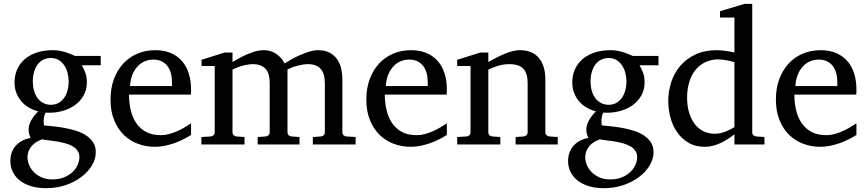

<svg xmlns="http://www.w3.org/2000/svg" viewBox="-20 -757 4541 1006"><path d="M396 66.9Q396 46.4 385.7 32Q375.5 17.6 358.6 8.3Q341.8 -1 320.6 -6.6Q299.3 -12.2 277.6 -15.9Q255.9 -19.5 235.4 -21.7Q214.8 -23.9 200.2 -26.9Q178.2 -19 163.6 -8.1Q148.9 2.9 140.1 15.6Q131.3 28.3 127.7 41.5Q124 54.7 124 66.9Q124 85 131.8 105.5Q139.6 126 155.8 143.1Q171.9 160.2 196.5 171.6Q221.2 183.1 254.9 183.1Q290.5 183.1 317.1 171.6Q343.8 160.2 361.3 143.1Q378.9 126 387.5 105.5Q396 85 396 66.9ZM339.8 -331.1Q339.8 -354.5 333.7 -376.7Q327.6 -398.9 315.9 -415.8Q304.2 -432.6 286.9 -442.9Q269.5 -453.1 247.1 -453.1Q226.1 -453.1 208.5 -444.8Q190.9 -436.5 178.5 -420.7Q166 -404.8 158.9 -381.8Q151.9 -358.9 151.9 -330.1Q151.9 -305.2 158 -283Q164.1 -260.7 176 -244.1Q188 -227.5 205.8 -217.8Q223.6 -208 247.1 -208Q269.5 -208 286.9 -217.8Q304.2 -227.5 315.9 -244.1Q327.6 -260.7 333.7 -283.2Q339.8 -305.7 339.8 -331.1ZM408.2 -415Q419.4 -397 427.2 -375.7Q435.1 -354.5 435.1 -325.2Q435.1 -285.6 417 -254.9Q398.9 -224.1 368.9 -203.6Q338.9 -183.1 300 -173.6Q261.2 -164.1 219.2 -167Q213.4 -157.2 211.2 -146Q209 -134.8 208.7 -125Q208.5 -115.2 209.5 -108.2Q210.4 -101.1 210.9 -100.1Q233.4 -97.7 262.2 -94.7Q291 -91.8 321 -86.2Q351.1 -80.6 380.1 -71.3Q409.2 -62 431.6 -47.1Q454.1 -32.2 468 -11Q481.9 10.3 481.9 40Q481.9 75.7 461.7 109.6Q441.4 143.6 406.2 170.2Q371.1 196.8 323.7 212.9Q276.4 229 222.2 229Q177.2 229 142.3 218.3Q107.4 207.5 83.5 188.5Q59.6 169.4 46.9 143.3Q34.2 117.2 34.2 86.9Q34.2 64.9 40.5 45.2Q46.9 25.4 60.1 9.5Q73.2 -6.3 93 -17.8Q112.8 -29.3 140.1 -34.2Q137.2 -42 135.3 -47.1Q133.3 -52.2 132.1 -56.9Q130.9 -61.5 130.4 -66.7Q129.9 -71.8 129.9 -80.1Q129.9 -99.6 141.8 -123.3Q153.8 -147 180.2 -173.8Q155.3 -179.7 132.8 -192.4Q110.4 -205.1 93.3 -224.4Q76.2 -243.7 66.2 -268.8Q56.2 -293.9 56.2 -324.2Q56.2 -363.8 70.8 -395.3Q85.4 -426.8 111.8 -448.7Q138.2 -470.7 175 -482.4Q211.9 -494.1 256.8 -494.1Q274.4 -494.1 291.3 -491.2Q308.1 -488.3 323 -483.6Q337.9 -479 350.6 -473.6Q363.3 -468.3 373 -463.9H507.8V-415Z M981 -49.8Q960 -36.6 937.3 -25.4Q914.6 -14.2 890.4 -5.9Q866.2 2.4 841.3 7.3Q816.4 12.2 791 12.2Q745.6 12.2 703.6 -3.2Q661.6 -18.6 629.6 -49.3Q597.7 -80.1 578.4 -126.7Q559.1 -173.3 559.1 -235.8Q559.1 -294.4 576.7 -342Q594.2 -389.6 625.5 -423.6Q656.7 -457.5 699.7 -475.8Q742.7 -494.1 793.9 -494.1Q840.3 -494.1 875.5 -478.8Q910.6 -463.4 934.1 -436.3Q957.5 -409.2 969.2 -371.3Q981 -333.5 981 -289.1V-275.9Q981 -268.1 980 -261.2H655.8Q655.8 -223.1 663.8 -185.1Q671.9 -147 690.9 -116.7Q710 -86.4 742.2 -67.6Q774.4 -48.8 822.8 -48.8Q844.2 -48.8 865.2 -54.4Q886.2 -60.1 906.5 -68.8Q926.8 -77.6 945.3 -88.6Q963.9 -99.6 981 -110.8ZM880.9 -328.1Q880.9 -353 875 -374.3Q869.1 -395.5 857.2 -411.1Q845.2 -426.8 826.9 -435.8Q808.6 -444.8 783.7 -444.8Q758.8 -444.8 737.3 -435.3Q715.8 -425.8 699.5 -407.7Q683.1 -389.6 673.1 -364Q663.1 -338.4 661.1 -306.2H880.9Z M1619.1 0V-39.1L1661.1 -42Q1670.4 -43 1676.3 -48.8Q1682.1 -54.7 1682.1 -64V-318.8Q1682.1 -342.3 1677.7 -361.1Q1673.3 -379.9 1662.8 -393.1Q1652.3 -406.2 1635.3 -413.6Q1618.2 -420.9 1593.3 -420.9Q1580.6 -420.9 1566.7 -418.7Q1552.7 -416.5 1538.8 -412.8Q1524.9 -409.2 1511.5 -404.1Q1498 -398.9 1486.3 -393.1V-64Q1486.3 -54.7 1492.2 -48.8Q1498 -43 1507.3 -42L1549.3 -39.1V0H1330.1V-39.1L1372.1 -42Q1381.3 -43 1387.2 -48.8Q1393.1 -54.7 1393.1 -64V-325.2Q1393.1 -346.2 1388.4 -364Q1383.8 -381.8 1373.3 -394.3Q1362.8 -406.7 1345.9 -413.8Q1329.1 -420.9 1305.2 -420.9Q1291 -420.9 1275.6 -418.2Q1260.3 -415.5 1246.1 -411.4Q1231.9 -407.2 1219.5 -402.1Q1207 -397 1198.2 -392.1V-64Q1198.2 -54.7 1204.1 -48.8Q1210 -43 1219.2 -42L1261.2 -39.1V0H1035.2V-39.1L1084 -42Q1093.3 -43 1099.1 -48.8Q1105 -54.7 1105 -64V-411.1H1036.1V-443.8L1157.2 -481.9H1198.2V-432.1Q1214.8 -442.4 1235.1 -453.1Q1255.4 -463.9 1276.9 -473.1Q1298.3 -482.4 1320.1 -488.3Q1341.8 -494.1 1361.3 -494.1Q1382.8 -494.1 1400.4 -488Q1418 -481.9 1431.4 -471.9Q1444.8 -461.9 1454.8 -449.5Q1464.8 -437 1471.2 -424.8Q1486.3 -434.1 1507.8 -446.3Q1529.3 -458.5 1553.2 -469Q1577.1 -479.5 1601.1 -486.8Q1625 -494.1 1645 -494.1Q1684.6 -494.1 1709.5 -479.7Q1734.4 -465.3 1748.8 -443.1Q1763.2 -420.9 1768.6 -393.6Q1773.9 -366.2 1773.9 -340.8V-64Q1773.9 -54.7 1780 -48.8Q1786.1 -43 1794.9 -42L1843.3 -39.1V0Z M2321.3 -49.8Q2300.3 -36.6 2277.6 -25.4Q2254.9 -14.2 2230.7 -5.9Q2206.5 2.4 2181.6 7.3Q2156.7 12.2 2131.3 12.2Q2085.9 12.2 2043.9 -3.2Q2002 -18.6 1970 -49.3Q1938 -80.1 1918.7 -126.7Q1899.4 -173.3 1899.4 -235.8Q1899.4 -294.4 1917 -342Q1934.6 -389.6 1965.8 -423.6Q1997.1 -457.5 2040 -475.8Q2083 -494.1 2134.3 -494.1Q2180.7 -494.1 2215.8 -478.8Q2251 -463.4 2274.4 -436.3Q2297.9 -409.2 2309.6 -371.3Q2321.3 -333.5 2321.3 -289.1V-275.9Q2321.3 -268.1 2320.3 -261.2H1996.1Q1996.1 -223.1 2004.2 -185.1Q2012.2 -147 2031.2 -116.7Q2050.3 -86.4 2082.5 -67.6Q2114.7 -48.8 2163.1 -48.8Q2184.6 -48.8 2205.6 -54.4Q2226.6 -60.1 2246.8 -68.8Q2267.1 -77.6 2285.6 -88.6Q2304.2 -99.6 2321.3 -110.8ZM2221.2 -328.1Q2221.2 -353 2215.3 -374.3Q2209.5 -395.5 2197.5 -411.1Q2185.5 -426.8 2167.2 -435.8Q2148.9 -444.8 2124 -444.8Q2099.1 -444.8 2077.6 -435.3Q2056.2 -425.8 2039.8 -407.7Q2023.4 -389.6 2013.4 -364Q2003.4 -338.4 2001.5 -306.2H2221.2Z M2681.6 0V-39.1L2723.6 -42Q2732.4 -43 2738.5 -48.8Q2744.6 -54.7 2744.6 -64V-324.2Q2744.6 -371.6 2722.7 -396.2Q2700.7 -420.9 2648.4 -420.9Q2619.6 -420.9 2591.8 -412.8Q2564 -404.8 2538.6 -392.1V-64Q2538.6 -54.7 2544.4 -48.8Q2550.3 -43 2559.6 -42L2601.6 -39.1V0H2375.5V-39.1L2424.3 -42Q2433.6 -43 2439.5 -48.8Q2445.3 -54.7 2445.3 -64V-411.1H2375.5V-443.8L2497.6 -481.9H2538.6V-432.1Q2559.6 -443.8 2581.3 -455.1Q2603 -466.3 2624.5 -475.1Q2646 -483.9 2666 -489Q2686 -494.1 2703.6 -494.1Q2769 -494.1 2803.2 -453.6Q2837.4 -413.1 2837.4 -339.8V-64Q2837.4 -54.7 2843.5 -48.8Q2849.6 -43 2858.4 -42L2902.3 -39.1V0Z M3318.4 66.9Q3318.4 46.4 3308.1 32Q3297.9 17.6 3281 8.3Q3264.2 -1 3242.9 -6.6Q3221.7 -12.2 3200 -15.9Q3178.2 -19.5 3157.7 -21.7Q3137.2 -23.9 3122.6 -26.9Q3100.6 -19 3085.9 -8.1Q3071.3 2.9 3062.5 15.6Q3053.7 28.3 3050 41.5Q3046.4 54.7 3046.4 66.9Q3046.4 85 3054.2 105.5Q3062 126 3078.1 143.1Q3094.2 160.2 3118.9 171.6Q3143.6 183.1 3177.2 183.1Q3212.9 183.1 3239.5 171.6Q3266.1 160.2 3283.7 143.1Q3301.3 126 3309.8 105.5Q3318.4 85 3318.4 66.9ZM3262.2 -331.1Q3262.2 -354.5 3256.1 -376.7Q3250 -398.9 3238.3 -415.8Q3226.6 -432.6 3209.2 -442.9Q3191.9 -453.1 3169.4 -453.1Q3148.4 -453.1 3130.9 -444.8Q3113.3 -436.5 3100.8 -420.7Q3088.4 -404.8 3081.3 -381.8Q3074.2 -358.9 3074.2 -330.1Q3074.2 -305.2 3080.3 -283Q3086.4 -260.7 3098.4 -244.1Q3110.4 -227.5 3128.2 -217.8Q3146 -208 3169.4 -208Q3191.9 -208 3209.2 -217.8Q3226.6 -227.5 3238.3 -244.1Q3250 -260.7 3256.1 -283.2Q3262.2 -305.7 3262.2 -331.1ZM3330.6 -415Q3341.8 -397 3349.6 -375.7Q3357.4 -354.5 3357.4 -325.2Q3357.4 -285.6 3339.4 -254.9Q3321.3 -224.1 3291.3 -203.6Q3261.2 -183.1 3222.4 -173.6Q3183.6 -164.1 3141.6 -167Q3135.7 -157.2 3133.5 -146Q3131.3 -134.8 3131.1 -125Q3130.9 -115.2 3131.8 -108.2Q3132.8 -101.1 3133.3 -100.1Q3155.8 -97.7 3184.6 -94.7Q3213.4 -91.8 3243.4 -86.2Q3273.4 -80.6 3302.5 -71.3Q3331.5 -62 3354 -47.1Q3376.5 -32.2 3390.4 -11Q3404.3 10.3 3404.3 40Q3404.3 75.7 3384 109.6Q3363.8 143.6 3328.6 170.2Q3293.5 196.8 3246.1 212.9Q3198.7 229 3144.5 229Q3099.6 229 3064.7 218.3Q3029.8 207.5 3005.9 188.5Q2981.9 169.4 2969.2 143.3Q2956.5 117.2 2956.5 86.9Q2956.5 64.9 2962.9 45.2Q2969.2 25.4 2982.4 9.5Q2995.6 -6.3 3015.4 -17.8Q3035.2 -29.3 3062.5 -34.2Q3059.6 -42 3057.6 -47.1Q3055.7 -52.2 3054.4 -56.9Q3053.2 -61.5 3052.7 -66.7Q3052.2 -71.8 3052.2 -80.1Q3052.2 -99.6 3064.2 -123.3Q3076.2 -147 3102.5 -173.8Q3077.6 -179.7 3055.2 -192.4Q3032.7 -205.1 3015.6 -224.4Q2998.5 -243.7 2988.5 -268.8Q2978.5 -293.9 2978.5 -324.2Q2978.5 -363.8 2993.2 -395.3Q3007.8 -426.8 3034.2 -448.7Q3060.5 -470.7 3097.4 -482.4Q3134.3 -494.1 3179.2 -494.1Q3196.8 -494.1 3213.6 -491.2Q3230.5 -488.3 3245.4 -483.6Q3260.3 -479 3272.9 -473.6Q3285.6 -468.3 3295.4 -463.9H3430.2V-415Z M3828.1 -431.2Q3821.8 -433.1 3811.8 -435.8Q3801.8 -438.5 3790.3 -440.7Q3778.8 -442.9 3766.4 -444.3Q3753.9 -445.8 3743.2 -445.8Q3706.1 -445.8 3675.8 -431.4Q3645.5 -417 3624.3 -390.9Q3603 -364.7 3591.6 -327.6Q3580.1 -290.5 3580.1 -245.1Q3580.1 -204.1 3589.8 -169.7Q3599.6 -135.3 3618.2 -109.9Q3636.7 -84.5 3663.6 -70.3Q3690.4 -56.2 3725.1 -56.2Q3740.2 -56.2 3754.4 -59.3Q3768.6 -62.5 3781.7 -67.6Q3794.9 -72.8 3806.6 -78.9Q3818.4 -85 3828.1 -90.8ZM3828.1 0V-53.2Q3811 -40 3792.7 -28.1Q3774.4 -16.1 3755.1 -7.3Q3735.8 1.5 3715.6 6.8Q3695.3 12.2 3673.3 12.2Q3623 12.2 3586.7 -9.5Q3550.3 -31.2 3526.9 -65.7Q3503.4 -100.1 3492.4 -142.8Q3481.4 -185.5 3481.4 -228Q3481.4 -278.8 3497.1 -326.9Q3512.7 -375 3544.4 -412.1Q3576.2 -449.2 3624 -471.7Q3671.9 -494.1 3736.3 -494.1Q3748 -494.1 3761.7 -492.7Q3775.4 -491.2 3788.3 -489.5Q3801.3 -487.8 3811.8 -485.6Q3822.3 -483.4 3828.1 -481.9V-665H3752.4V-698.2L3881.3 -736.8H3921.4V-64Q3921.4 -54.7 3927.2 -48.8Q3933.1 -43 3942.4 -42L3985.4 -39.1V0Z M4467.3 -49.8Q4446.3 -36.6 4423.6 -25.4Q4400.9 -14.2 4376.7 -5.9Q4352.5 2.4 4327.6 7.3Q4302.7 12.2 4277.3 12.2Q4231.9 12.2 4189.9 -3.2Q4147.9 -18.6 4116 -49.3Q4084 -80.1 4064.7 -126.7Q4045.4 -173.3 4045.4 -235.8Q4045.4 -294.4 4063 -342Q4080.6 -389.6 4111.8 -423.6Q4143.1 -457.5 4186 -475.8Q4229 -494.1 4280.3 -494.1Q4326.7 -494.1 4361.8 -478.8Q4397 -463.4 4420.4 -436.3Q4443.8 -409.2 4455.6 -371.3Q4467.3 -333.5 4467.3 -289.1V-275.9Q4467.3 -268.1 4466.3 -261.2H4142.1Q4142.1 -223.1 4150.1 -185.1Q4158.2 -147 4177.2 -116.7Q4196.3 -86.4 4228.5 -67.6Q4260.7 -48.8 4309.1 -48.8Q4330.6 -48.8 4351.6 -54.4Q4372.6 -60.1 4392.8 -68.8Q4413.1 -77.6 4431.6 -88.6Q4450.2 -99.6 4467.3 -110.8ZM4367.2 -328.1Q4367.2 -353 4361.3 -374.3Q4355.5 -395.5 4343.5 -411.1Q4331.5 -426.8 4313.2 -435.8Q4294.9 -444.8 4270 -444.8Q4245.1 -444.8 4223.6 -435.3Q4202.1 -425.8 4185.8 -407.7Q4169.4 -389.6 4159.4 -364Q4149.4 -338.4 4147.5 -306.2H4367.2Z"/></svg>

Font: Charis SIL CyrE
Style: Regular
Weight: 400
Foundry: SIL International
Version: Version 5.000